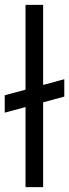

<svg xmlns="http://www.w3.org/2000/svg" viewBox="-34 -770 285 790"><path d="M71 0V-329.5L-14.5 -306.5V-378L71 -401V-750H143.5V-420.5L230.5 -444V-372.5L143.5 -349V0Z"/></svg>

Font: Mohave
Style: Regular
Weight: 400
Designer: Gumpita Rahayu
Foundry: Tokotype
Version: Version 2.003; ttfautohint (v1.8.3)